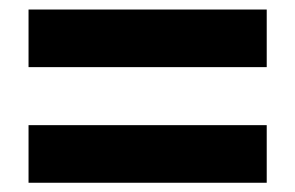

<svg xmlns="http://www.w3.org/2000/svg" viewBox="-20 -550 626 407"><path d="M40.5 -162.6V-284.7H545.4V-162.6ZM40.5 -407.7V-529.8H545.4V-407.7Z"/></svg>

Font: CaskaydiaMono NF
Style: Bold
Weight: 700
Designer: Aaron Bell
Foundry: Saja Typeworks
Version: Version 2111.001; ttfautohint (v1.8.4);Nerd Fonts 3.1.1